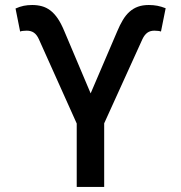

<svg xmlns="http://www.w3.org/2000/svg" viewBox="-20 -740 717 760"><path d="M107.6 -720.2Q127.8 -720.2 145.6 -715.4Q163.4 -710.6 179 -698.9Q194.6 -687.1 208.3 -667.3Q221.9 -647.4 234.4 -617.2L338.8 -370.4L443.9 -615.8Q454.5 -641.3 466.3 -660.9Q478 -680.4 492.7 -693.5Q507.5 -706.7 525.9 -713.4Q544.4 -720.2 568.9 -720.2Q587 -720.2 602.8 -717.2Q618.6 -714.1 635.7 -707.4L617.2 -615.1Q614 -616.8 606 -617.7Q598 -618.6 590.9 -618.6Q574.6 -618.6 563.4 -610.6Q552.2 -602.6 544 -585.6L392.4 -251.8V0H283.7V-251.1L133.5 -585.6Q125.4 -603 114 -610.8Q102.6 -618.6 85.9 -618.6Q79.2 -618.6 70.8 -617.7Q62.5 -616.8 59.7 -615.1L41.5 -706.3Q58.2 -713.8 73.7 -717Q89.1 -720.2 107.6 -720.2Z"/></svg>

Font: Cannonade Med
Style: Regular
Weight: 500
Designer: Rasmus Andersson
Foundry: rsms
Version: Version 3.012;git-f93a4a705